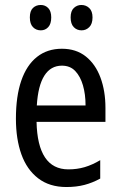

<svg xmlns="http://www.w3.org/2000/svg" viewBox="-20 -742 484 772"><path d="M229 -546Q286 -546 325 -515Q364 -484 384 -430Q404 -376 404 -308V-252H127Q129 -157 161 -109Q193 -61 255 -61Q290 -61 320.5 -70Q351 -79 383 -98V-24Q352 -7 319.5 1.5Q287 10 247 10Q179 10 133.5 -25Q88 -60 66 -121.5Q44 -183 44 -265Q44 -355 65.5 -417.5Q87 -480 128.5 -513Q170 -546 229 -546ZM229 -478Q184 -478 158.5 -438Q133 -398 128 -318H324Q324 -363 313.5 -399Q303 -435 282.5 -456.5Q262 -478 229 -478ZM100 -672Q100 -698 112.5 -710Q125 -722 144 -722Q162 -722 174 -709.5Q186 -697 186 -672Q186 -646 174 -633Q162 -620 144 -620Q125 -620 112.5 -633Q100 -646 100 -672ZM264 -672Q264 -698 277 -710Q290 -722 307 -722Q326 -722 339 -709.5Q352 -697 352 -672Q352 -646 339 -633Q326 -620 308 -620Q289 -620 276.5 -633Q264 -646 264 -672Z"/></svg>

Font: Noto Sans Display Condensed
Style: Regular
Weight: 400
Width: 3
Designer: Monotype Design Team
Foundry: Monotype Imaging Inc.
Version: Version 2.003